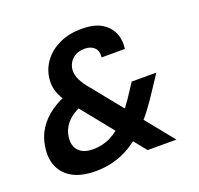

<svg xmlns="http://www.w3.org/2000/svg" viewBox="-125 -851 1040 1001"><g transform="rotate(-20 394.5 -350.5)"><path d="M533 0 233 -372Q197 -417 185.5 -454.5Q174 -492 180 -531Q187 -581 218.5 -622Q250 -663 303 -687.5Q356 -712 425 -712Q492 -712 533 -688.5Q574 -665 591.5 -625Q609 -585 602 -536H473Q477 -571 458 -590Q439 -609 405 -609Q364 -609 339 -587.5Q314 -566 309 -535Q305 -511 314.5 -484.5Q324 -458 348 -427L693 0ZM242 11Q168 11 119 -14.5Q70 -40 48.5 -87.5Q27 -135 37 -198Q44 -251 72 -294.5Q100 -338 147 -371Q194 -404 259 -424L305 -438L350 -354L309 -342Q246 -323 211 -287.5Q176 -252 170 -206Q165 -175 175 -151Q185 -127 208.5 -114Q232 -101 269 -101Q322 -101 367.5 -124Q413 -147 458 -198Q479 -222 501.5 -252Q524 -282 547 -318L577 -364H714L663 -287Q632 -239 601.5 -198Q571 -157 538 -125Q472 -55 399.5 -22Q327 11 242 11Z"/></g></svg>

Font: DM Sans 10pt
Style: Bold Italic
Weight: 700
Italic angle: -10°
Version: Version 4.004;gftools[0.9.30]